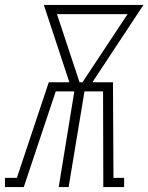

<svg xmlns="http://www.w3.org/2000/svg" viewBox="-63 -755 599 775"><path d="M-43 0V-37H5L134 -423H217L114 -735H516L310 -423H393L395 -37H438V0H354L353 -386H278L214 0H174L237 -386H162L33 0ZM258 -423H270L452 -698H167Z"/></svg>

Font: Iosevka Slab XLtObl
Style: Regular
Weight: 200
Italic angle: -9°
Monospace: yes
Designer: Belleve Invis
Foundry: Belleve Invis
Version: Version 11.1.1; ttfautohint (v1.8.3)